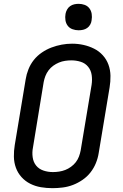

<svg xmlns="http://www.w3.org/2000/svg" viewBox="-20 -974 640 1002"><path d="M254 8Q223 8 193.5 3Q164 -2 138 -15Q112 -28 92.5 -49.5Q73 -71 63 -98.5Q53 -126 52.5 -156.5Q52 -187 57 -217L114 -560Q118 -586 128.5 -612.5Q139 -639 156.5 -661Q174 -683 198 -699.5Q222 -716 248.5 -726Q275 -736 302 -741Q329 -746 356 -746Q387 -746 416 -739.5Q445 -733 471 -720Q497 -707 516.5 -685.5Q536 -664 546 -636.5Q556 -609 556.5 -578.5Q557 -548 552 -518L495 -175Q491 -149 480.5 -123Q470 -97 452.5 -74.5Q435 -52 411 -35.5Q387 -19 361 -9Q335 1 307.5 4.5Q280 8 254 8ZM256 -76Q272 -76 288.5 -78.5Q305 -81 320.5 -87Q336 -93 350.5 -103.5Q365 -114 375.5 -127.5Q386 -141 392 -157Q398 -173 401 -189L458 -531Q462 -557 458.5 -582Q455 -607 440 -625.5Q425 -644 401.5 -651.5Q378 -659 352 -659Q336 -659 319.5 -656.5Q303 -654 287.5 -647.5Q272 -641 258 -631Q244 -621 233.5 -607Q223 -593 217 -577.5Q211 -562 208 -546L152 -204Q147 -179 150.5 -153.5Q154 -128 168.5 -110Q183 -92 206.5 -84Q230 -76 256 -76ZM390 -816Q374 -816 358.5 -821.5Q343 -827 333.5 -839.5Q324 -852 321.5 -868.5Q319 -885 322 -902Q324 -913 330 -924Q336 -935 346 -942Q356 -949 367.5 -951.5Q379 -954 390 -954Q407 -954 422 -948.5Q437 -943 446.5 -930.5Q456 -918 458.5 -901.5Q461 -885 458 -868Q457 -857 451 -846Q445 -835 435 -828Q425 -821 413.5 -818.5Q402 -816 390 -816Z"/></svg>

Font: Iosevka Curly MdExObl
Style: Regular
Weight: 500
Width: 7
Italic angle: -9°
Monospace: yes
Designer: Belleve Invis
Foundry: Belleve Invis
Version: Version 11.1.0; ttfautohint (v1.8.3)